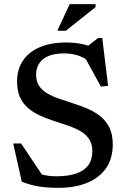

<svg xmlns="http://www.w3.org/2000/svg" viewBox="-20 -891 610 922"><path d="M466.5 -646 391.5 -662 451 -708.5H471L499 -479L464.5 -475L380 -629L405 -599Q378 -618 349.2 -626.2Q320.5 -634.5 287.5 -634.5Q222.5 -634.5 188 -607.5Q153.5 -580.5 153.5 -532Q153.5 -500.5 167.5 -479.2Q181.5 -458 206 -443.2Q230.5 -428.5 261.8 -417.8Q293 -407 327 -396Q361.5 -385 395.8 -371Q430 -357 458.5 -335.5Q487 -314 504.2 -280.5Q521.5 -247 521.5 -197.5Q521.5 -128.5 488.5 -82.2Q455.5 -36 397.2 -12.5Q339 11 262 11Q210 11 169 4.8Q128 -1.5 84.5 -18.5L43.5 -202H81.5L203.5 -19.5L106.5 -84Q147 -63 179.2 -53.8Q211.5 -44.5 250.5 -44.5Q307 -44.5 345.5 -57.5Q384 -70.5 403.8 -97.5Q423.5 -124.5 423.5 -165.5Q423.5 -202 406.2 -225.8Q389 -249.5 360.2 -264.8Q331.5 -280 297.2 -291Q263 -302 229.5 -313.5Q195.5 -325 165.2 -339.5Q135 -354 111.8 -374.8Q88.5 -395.5 75.2 -426Q62 -456.5 62 -500Q62 -558 90.2 -600Q118.5 -642 171.5 -664.5Q224.5 -687 297 -687Q344 -687 384.2 -677.2Q424.5 -667.5 466.5 -646ZM255.5 -743.5 314.5 -871H439V-857L296.5 -743.5Z"/></svg>

Font: Newsreader 16pt 16pt Medium
Style: Regular
Weight: 500
Version: Version 1.003